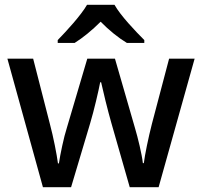

<svg xmlns="http://www.w3.org/2000/svg" viewBox="-20 -786 847 805"><path d="M460 -766H345C319 -721 259 -656 222 -618V-606H293C328 -628 366 -659 402 -695C437 -659 477 -627 512 -606H585V-618C548 -655 485 -721 460 -766ZM447 -270 524 -1H645L796 -540H689L617 -267C602 -209 587 -135 583 -102H579C575 -139 558 -209 546 -249L462 -540H346L260 -249C248 -213 232 -136 227 -101H223C218 -139 204 -211 189 -267L119 -540H11L160 -1H278L358 -269C374 -322 394 -408 400 -441H404C411 -408 432 -322 447 -270Z"/></svg>

Font: Noto Sans Gujarati UI Medium
Style: Regular
Weight: 500
Designer: Jelle Bosma - Monotype Design Team, Universal Thirst
Foundry: Monotype Imaging Inc.
Version: Version 2.106